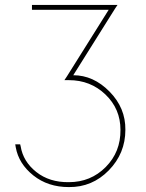

<svg xmlns="http://www.w3.org/2000/svg" viewBox="-20 -770 595 781"><path d="M120 -730H422L252 -459L242 -444H250H260Q348 -444 409 -385.5Q470 -327 470 -242Q471 -152 410 -90.5Q349 -29 260 -29Q181 -28 127.5 -70.5Q74 -113 64 -175L62 -183H42L44 -171Q56 -104 115.5 -56.5Q175 -9 260 -9Q355 -8 422.5 -77Q490 -146 490 -242Q491 -331 425.5 -397.5Q360 -464 278 -464L448 -735L458 -750H450H440H120H110V-730Z"/></svg>

Font: Nordica Plus
Style: NordicaClassicUltraLight
Weight: 300
Version: Version 1